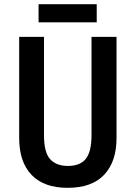

<svg xmlns="http://www.w3.org/2000/svg" viewBox="-20 -942 651 921"><path d="M539 -280Q539 -167 480 -104Q421 -41 304 -41Q191 -41 131.5 -103Q72 -165 72 -280V-765H191V-293Q191 -211 220.5 -178.5Q250 -146 306 -146Q364 -146 391.5 -180Q419 -214 419 -294V-765H539ZM444 -922V-835H165V-922Z"/></svg>

Font: Noto Sans Tamil UI Condensed SemiBold
Style: Regular
Weight: 600
Width: 3
Designer: Jelle Bosma - Monotype Design Team
Foundry: Monotype Imaging Inc.
Version: Version 2.004; ttfautohint (v1.8.4.7-5d5b)